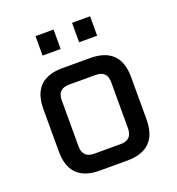

<svg xmlns="http://www.w3.org/2000/svg" viewBox="-129 -814 845 919"><g transform="rotate(-20 293.0 -355.0)"><path d="M70 -154V-369Q70 -522 223 -522H363Q517 -522 517 -369V-154Q517 0 363 0H223Q70 0 70 -154ZM167 -144Q167 -85 226 -85H361Q419 -85 419 -144V-379Q419 -437 361 -437H226Q167 -437 167 -379ZM154 -611V-710H246V-611ZM340 -611V-710H432V-611Z"/></g></svg>

Font: Oxanium Medium
Style: Regular
Weight: 500
Designer: Severin Meyer
Version: Version 1.001